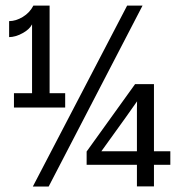

<svg xmlns="http://www.w3.org/2000/svg" viewBox="-20 -679 640 699"><path d="M30.8 -287.6V-339.8H96.7V-590.3Q86.9 -571.3 61 -557.6Q35.2 -543.9 13.2 -543.9V-602.1Q37.6 -602.1 63 -617.4Q88.4 -632.8 101.6 -658.7H160.6V-339.8H217.3V-287.6ZM157.2 0H99.6L442.9 -658.7H499ZM540.5 -79.1V-0.5H478.5V-79.1H295.4V-127.4L471.7 -372.6H540.5V-128.4H600.1V-79.1ZM479 -310.1Q462.4 -285.2 349.1 -128.4H478.5V-285.2Z"/></svg>

Font: Liberation Mono
Style: Regular
Weight: 400
Monospace: yes
Designer: Steve Matteson
Foundry: Ascender Corporation
Version: Version 2.1.5